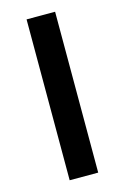

<svg xmlns="http://www.w3.org/2000/svg" viewBox="-104 -704 491 754"><g transform="rotate(-15 141.0 -327.0)"><path d="M83 0H199V-654H83Z"/></g></svg>

Font: DAIFUKU Sans Semibold
Style: Regular
Weight: 600
Designer: Original font ‘Source Sans 3’ : Paul D. Hunt
Foundry: Daifuku
Version: Version 1.000